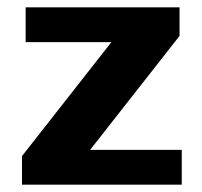

<svg xmlns="http://www.w3.org/2000/svg" viewBox="-20 -504 552 524"><path d="M476 0V-95H226L470 -406V-484H50V-389H284L40 -78V0Z"/></svg>

Font: Play
Style: Bold
Weight: 700
Designer: Jonas Hecksher
Foundry: Jonas Hecksher, Playtypeª, e-types AS
Version: Version 1.002